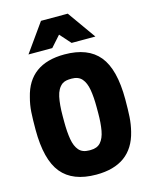

<svg xmlns="http://www.w3.org/2000/svg" viewBox="-150 -1138 980 1247"><g transform="rotate(-15 340.0 -515.0)"><path d="M501 -854ZM565 -854H405L340 -927L275 -854H115L250 -1044H430ZM340 14Q182 14 107.5 -77Q33 -168 33 -370Q33 -441 36 -488.5Q39 -536 52 -584Q102 -794 340 -794Q498 -794 572.5 -703Q647 -612 647 -410Q647 -339 644 -291.5Q641 -244 629 -196Q578 14 340 14ZM345 -150Q389 -150 412.5 -176.5Q436 -203 445 -252.5Q454 -302 454 -370V-410Q454 -477 445.5 -526.5Q437 -576 413.5 -603Q390 -630 345 -630Q323 -630 308 -627Q293 -624 280 -615Q248 -590 237 -538Q226 -486 226 -410V-370Q226 -303 234.5 -253.5Q243 -204 266.5 -177Q290 -150 335 -150Z"/></g></svg>

Font: Tanohe Sans Black
Style: Regular
Weight: 900
Designer: Village Type and Design LLC & Cristiano Sobral
Foundry: Cooper Hewitt Smithsonian Design Museum
Version: Version 1.00;March 11, 2020;FontCreator 12.0.0.2522 64-bit; 